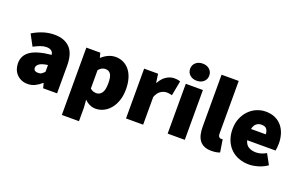

<svg xmlns="http://www.w3.org/2000/svg" viewBox="-101 -1185 2849 1811"><g transform="rotate(20 1323.0 -279.0)"><path d="M188 12Q153 12 125 -0.5Q97 -13 77.5 -34Q58 -55 48 -83Q38 -111 38 -142Q38 -220 102 -264.5Q166 -309 310 -324Q304 -376 240 -376Q213 -376 183 -365.5Q153 -355 114 -334L54 -446Q107 -478 161 -495Q215 -512 274 -512Q371 -512 426.5 -456.5Q482 -401 482 -278V0H342L330 -48H326Q296 -21 262.5 -4.5Q229 12 188 12ZM248 -120Q269 -120 282.5 -129.5Q296 -139 310 -154V-222Q248 -213 225 -195Q202 -177 202 -156Q202 -120 248 -120Z M594 176V-500H734L746 -454H750Q778 -480 813 -496Q848 -512 886 -512Q930 -512 966 -494Q1002 -476 1027.5 -443Q1053 -410 1066.5 -363Q1080 -316 1080 -258Q1080 -193 1062.5 -143Q1045 -93 1016 -58.5Q987 -24 949.5 -6Q912 12 872 12Q810 12 760 -38L766 38V176ZM830 -128Q860 -128 882 -156Q904 -184 904 -256Q904 -318 886.5 -345Q869 -372 834 -372Q814 -372 798.5 -364Q783 -356 766 -336V-152Q781 -138 797 -133Q813 -128 830 -128Z M1174 0V-500H1314L1326 -414H1330Q1358 -465 1396.5 -488.5Q1435 -512 1472 -512Q1495 -512 1509 -509.5Q1523 -507 1534 -502L1506 -354Q1492 -357 1479.5 -359.5Q1467 -362 1450 -362Q1423 -362 1393.5 -343.5Q1364 -325 1346 -278V0Z M1592 0V-500H1764V0ZM1678 -562Q1636 -562 1609 -586Q1582 -610 1582 -648Q1582 -686 1609 -710Q1636 -734 1678 -734Q1720 -734 1747 -710Q1774 -686 1774 -648Q1774 -610 1747 -586Q1720 -562 1678 -562Z M2034 12Q1990 12 1960.5 -1.5Q1931 -15 1913 -40Q1895 -65 1887.5 -99.5Q1880 -134 1880 -176V-696H2052V-170Q2052 -144 2061.5 -135Q2071 -126 2080 -126Q2085 -126 2088.5 -126Q2092 -126 2098 -128L2118 -2Q2104 4 2083.5 8Q2063 12 2034 12Z M2410 12Q2355 12 2308 -5.5Q2261 -23 2226.5 -56.5Q2192 -90 2172 -139Q2152 -188 2152 -250Q2152 -311 2172.5 -359.5Q2193 -408 2226.5 -442Q2260 -476 2303 -494Q2346 -512 2392 -512Q2447 -512 2488 -493Q2529 -474 2556 -441Q2583 -408 2596.5 -364Q2610 -320 2610 -270Q2610 -247 2607.5 -227Q2605 -207 2603 -198H2318Q2330 -153 2361 -135.5Q2392 -118 2434 -118Q2460 -118 2484.5 -125.5Q2509 -133 2536 -148L2592 -46Q2551 -17 2501.5 -2.5Q2452 12 2410 12ZM2316 -310H2464Q2464 -339 2449.5 -360.5Q2435 -382 2396 -382Q2367 -382 2345.5 -365Q2324 -348 2316 -310Z"/></g></svg>

Font: TypoPRO Source Sans Pro
Style: Regular
Weight: 900
Designer: Paul D. Hunt
Foundry: Adobe Systems Incorporated
Version: Version 2.020;PS 2.000;hotconv 1.0.86;makeotf.lib2.5.63406